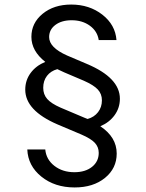

<svg xmlns="http://www.w3.org/2000/svg" viewBox="-20 -730 640 844"><path d="M232 -426Q203 -418 186.5 -396.5Q170 -375 170 -344Q170 -315 187.5 -295Q205 -275 246 -257L350 -213L365 -207Q394 -215 411 -237Q428 -259 428 -289Q428 -317 410 -336.5Q392 -356 349 -375L262 -412Q236 -424 232 -426ZM421 -175Q493 -127 493 -55Q493 10 441.5 52Q390 94 308 94Q221 94 162 46.5Q103 -1 100 -73H179Q183 -29 219 -1Q255 27 307 27Q355 27 384.5 3.5Q414 -20 414 -58Q414 -84 396.5 -102.5Q379 -121 337 -139L233 -183Q91 -244 91 -336Q91 -377 114.5 -409Q138 -441 179 -458Q118 -506 118 -568Q118 -629 167.5 -669.5Q217 -710 293 -710Q373 -710 430 -665.5Q487 -621 492 -554H414Q408 -593 375 -617Q342 -641 295 -641Q251 -641 223.5 -620.5Q196 -600 196 -567Q196 -521 275 -486L362 -449Q507 -388 507 -296Q507 -256 484 -224Q461 -192 421 -175Z"/></svg>

Font: CommitMono
Style: 450Regular
Weight: 450
Designer: Eigil Nikolajsen
Foundry: Eigil Nikolajsen
Version: Version 1.002